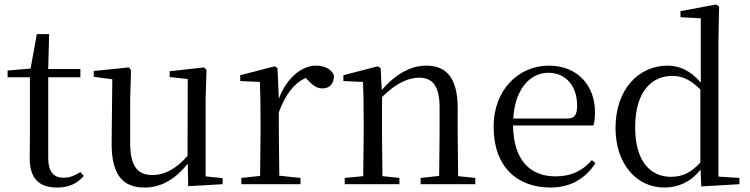

<svg xmlns="http://www.w3.org/2000/svg" viewBox="-20 -825 3358 860"><path d="M236 15C288 15 327 -3 355 -37L340 -54C313 -38 294 -29 264 -29C220 -29 196 -56 196 -118V-479H340V-516H196L200 -672H145L117 -518L14 -509V-479H114V-207C114 -171 113 -150 113 -118C113 -28 152 15 236 15Z M823 9 977 0V-27L901 -35V-380L905 -511L895 -523L740 -506V-480L821 -471L820 -127C774 -73 720 -41 663 -41C598 -41 563 -78 563 -185V-380L567 -511L557 -523L400 -507V-481L483 -470L480 -186C479 -37 533 15 628 15C707 15 770 -28 821 -92Z M1144 0H1326V-28L1231 -38L1229 -229V-322C1259 -403 1296 -451 1349 -476L1358 -467C1381 -443 1398 -429 1424 -429C1459 -429 1475 -451 1476 -486C1466 -515 1434 -531 1396 -531C1329 -531 1262 -473 1229 -382L1223 -520L1210 -528L1056 -488V-462L1144 -458C1146 -408 1147 -358 1147 -289V-229L1145 -37L1061 -28V0Z M1946 0H2109V-28L2032 -36L2030 -229V-342C2030 -477 1978 -531 1890 -531C1824 -531 1758 -499 1690 -422L1685 -520L1672 -528L1518 -488V-462L1606 -458C1608 -408 1609 -358 1609 -289V-229L1607 -36L1524 -28V0H1769V-28L1693 -36L1691 -229V-390C1757 -457 1815 -477 1857 -477C1915 -477 1949 -443 1949 -344V-229L1947 -37L1864 -28V0Z M2446 15C2536 15 2603 -26 2647 -94L2631 -108C2590 -60 2539 -35 2468 -35C2358 -35 2280 -104 2278 -263H2638C2643 -279 2645 -299 2645 -323C2645 -441 2568 -531 2438 -531C2305 -531 2191 -425 2191 -257C2191 -76 2298 15 2446 15ZM2279 -294C2286 -424 2353 -499 2436 -499C2517 -499 2565 -437 2565 -352C2565 -312 2555 -294 2520 -294Z M3121 10 3292 0V-28L3198 -34V-644L3201 -796L3187 -805L3028 -775V-748L3119 -743V-455C3073 -509 3023 -531 2970 -531C2840 -531 2737 -424 2737 -252C2737 -93 2829 15 2956 15C3019 15 3075 -11 3118 -65ZM3117 -97C3075 -51 3036 -33 2985 -33C2894 -33 2825 -102 2825 -254C2825 -418 2901 -485 2992 -485C3037 -485 3074 -467 3117 -424Z"/></svg>

Font: Noto Serif CJK KR
Style: Regular
Weight: 400
Designer: Ryoko NISHIZUKA 西塚涼子 (kana & ideographs); Frank Grießhammer (Latin, Greek & Cyrillic); Wenlong ZHANG 张文龙 (bopomofo); San
Foundry: Adobe
Version: Version 2.001;hotconv 1.1.0;makeotfexe 2.6.0